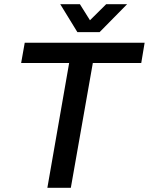

<svg xmlns="http://www.w3.org/2000/svg" viewBox="-20 -888 704 908"><path d="M204 0 307 -590H80L97 -686H664L648 -590H419L315 0ZM581 -868 451 -736H346L265 -868H358L425 -761L375 -762L482 -868Z"/></svg>

Font: Archivo SemiBold Medium
Style: Italic
Weight: 500
Italic angle: -10°
Version: Version 2.001